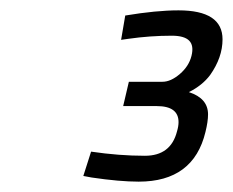

<svg xmlns="http://www.w3.org/2000/svg" viewBox="-20 -819 450 371"><path d="M345 -641Q382 -629 382 -598Q382 -584 377 -564Q354 -468 248 -468Q211 -468 157 -476L141 -479L156 -526Q210 -518 260 -518Q310 -518 322 -565Q325 -575 325 -583Q325 -614 283 -614H218L229 -661H294Q310 -661 327.5 -676Q345 -691 350 -711Q355 -731 345.5 -740.5Q336 -750 312 -750Q270 -750 228 -744L214 -742L222 -789Q282 -799 325 -799Q410 -799 410 -743Q410 -708 386 -674Q371 -654 345 -641Z"/></svg>

Font: Titillium Web Light
Style: Italic
Weight: 300
Italic angle: -13°
Version: Version 1.002;PS 57.000;hotconv 1.0.70;makeotf.lib2.5.55311